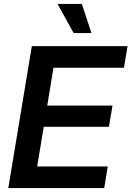

<svg xmlns="http://www.w3.org/2000/svg" viewBox="-20 -964 674 984"><path d="M22.5 0 143.1 -727.5H633.8L615.2 -616.7H253.9L222.2 -422.9H556.6L538.1 -314H204.1L170.4 -110.8H532.2L514.2 0ZM357.4 -794.4 274.9 -943.8H399.4L448.7 -794.4Z"/></svg>

Font: Inter 24pt SemiBold
Style: Italic
Weight: 600
Italic angle: -9.3988°
Designer: Rasmus Andersson
Foundry: rsms
Version: Version 4.001;git-66647c0bb